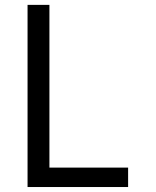

<svg xmlns="http://www.w3.org/2000/svg" viewBox="-20 -752 626 772"><path d="M90.8 0V-732.4H178.7V-78.1H495.1V0Z"/></svg>

Font: Consola Mono
Style: Book
Weight: 400
Monospace: yes
Designer: Wojciech Kalinowski "wmk69" (wmk69@o2.pl)
Foundry: Wojciech Kalinowski "wmk69" (wmk69@o2.pl)
Version: Version 2.1.0